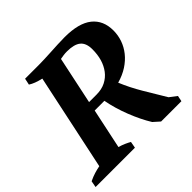

<svg xmlns="http://www.w3.org/2000/svg" viewBox="-198 -886 1063 1063"><g transform="rotate(-45 334.0 -354.0)"><path d="M395 -643Q379 -643 366 -641Q353 -639 342 -637L283 -358H341Q382 -358 412.5 -373.5Q443 -389 463 -415.5Q483 -442 493 -476Q503 -510 503 -552Q503 -600 477 -621.5Q451 -643 395 -643ZM222 -67Q243 -61 260 -53.5Q277 -46 291 -38L284 0H-24L-17 -38Q8 -50 29.5 -56.5Q51 -63 72 -67L192 -633Q143 -644 116 -662L124 -700H230Q250 -700 275.5 -701Q301 -702 329 -703.5Q357 -705 386 -706.5Q415 -708 441 -708Q552 -708 605.5 -665Q659 -622 659 -543Q659 -506 647 -471.5Q635 -437 611.5 -407.5Q588 -378 553.5 -355.5Q519 -333 473 -320Q499 -257 537.5 -192Q576 -127 613 -66L655 -34L648 0H489L452 -33Q418 -88 389.5 -160.5Q361 -233 348 -303H272Z"/></g></svg>

Font: PTSerif
Style: Bold Italic
Weight: 700
Italic angle: -12°
Designer: A.Korolkova, O.Umpeleva, V.Yefimov
Foundry: ParaType Ltd
Version: Version 1.000W OFL; ttfautohint (v1.2) -l 8 -r 50 -G 200 -x 